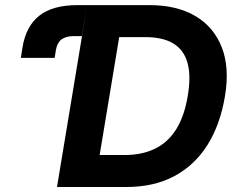

<svg xmlns="http://www.w3.org/2000/svg" viewBox="-20 -748 947 768"><path d="M63.5 -516.6 70.3 -560.5Q84.5 -644 137.9 -685.8Q191.4 -727.5 289.6 -727.5H328.6L307.6 -603.5H274.4Q243.2 -603.5 225.8 -590.1Q208.5 -576.7 203.6 -547.9L198.7 -516.6ZM485.4 0H275.4L296.4 -127.9H478Q548.8 -127.9 600.8 -153.6Q652.8 -179.2 685.3 -231.7Q717.8 -284.2 731 -364.3Q744.6 -444.8 730 -496.8Q715.3 -548.8 673.1 -574.2Q630.9 -599.6 560.5 -599.6H371.6L392.6 -727.5H578.1Q687.5 -727.5 761.5 -683.8Q835.4 -640.1 867.2 -558.6Q898.9 -477.1 879.9 -363.8Q861.3 -250.5 810.3 -168.9Q759.3 -87.4 677.7 -43.7Q596.2 0 485.4 0ZM478 -727.5 357.4 0H208L328.6 -727.5Z"/></svg>

Font: Inter 18pt
Style: Bold Italic
Weight: 700
Italic angle: -9.3988°
Designer: Rasmus Andersson
Foundry: rsms
Version: Version 4.001;git-66647c0bb